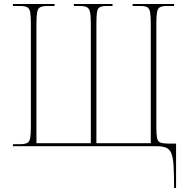

<svg xmlns="http://www.w3.org/2000/svg" viewBox="-20 -734 940 964"><path d="M854 210Q854 141 851.5 99.5Q849 58 840.5 36.5Q832 15 814 7.5Q796 0 765 0H45V-10H78Q104 -10 116 -16Q128 -22 131.5 -40.5Q135 -59 135 -98V-615Q135 -654 131.5 -673Q128 -692 116 -698Q104 -704 79 -704H45V-714H254V-704H221Q195 -704 182.5 -698Q170 -692 166.5 -673Q163 -654 163 -615V-15H436V-615Q436 -654 432 -673Q428 -692 416 -698Q404 -704 380 -704H351V-714H545V-704H517Q493 -704 481.5 -698Q470 -692 467 -673Q464 -654 464 -615V-15H737V-615Q737 -654 733.5 -673Q730 -692 719 -698Q708 -704 683 -704H646V-714H854V-704H819Q795 -704 783.5 -698Q772 -692 768.5 -673Q765 -654 765 -615V-97Q765 -59 768.5 -41Q772 -23 786 -18Q800 -13 829 -13H864V210Z"/></svg>

Font: Noto Serif Display SemiCondensed Thin
Style: Regular
Weight: 100
Width: 4
Designer: Monotype Design Team
Foundry: Monotype Imaging Inc.
Version: Version 2.009